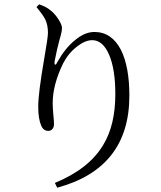

<svg xmlns="http://www.w3.org/2000/svg" viewBox="-20 -812 745 889"><path d="M245 57 234 35Q392 -30 458 -141Q514 -233 514 -376Q514 -492 485 -559Q456 -626 407 -626Q374 -626 336 -596Q296 -565 272 -518Q224 -419 224 -335Q224 -314 227 -280Q230 -252 230 -237.5Q230 -223 222.5 -214.5Q215 -206 204 -206Q181 -206 171 -230Q157 -261 157 -319Q157 -380 185 -542Q202 -638 202 -660Q202 -696 190 -721Q180 -742 149 -779L161 -792Q190 -782 206 -770Q231 -753 249 -725Q267 -698 267 -682Q267 -669 261 -647Q257 -634 255 -626Q245 -590 233 -529Q231 -513 235.5 -512.5Q240 -512 247 -527Q281 -588 326 -625Q372 -664 417 -664Q497 -664 540 -581Q579 -503 579 -369Q579 -33 245 57Z"/></svg>

Font: GenRyuMin TW R
Style: Regular
Weight: 400
Version: Version 1.501;PS 1;hotconv 16.6.51;makeotf.lib2.5.65220